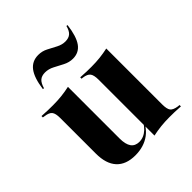

<svg xmlns="http://www.w3.org/2000/svg" viewBox="-178 -744 874 874"><g transform="rotate(-45 258.5 -307.5)"><path d="M197.6 -417.7V-208.9H72.6V-350.8Q72.6 -380.6 63.3 -392.3Q54 -404 28.2 -407.3L18.5 -408.9V-417.7Q41.1 -416.1 57.7 -415.7Q74.2 -415.3 90.3 -415.3Q119.4 -415.3 145.6 -418.1Q171.8 -421 197.6 -426.6ZM197.6 -208.9V-94.4Q197.6 -56.5 210.9 -37.9Q224.2 -19.4 250.8 -19.4Q279.8 -19.4 304 -41.9Q328.2 -64.5 346.8 -112.9L349.2 -109.7Q327.4 -46 288.7 -17.3Q250 11.3 194.4 11.3Q134.7 11.3 103.6 -22.6Q72.6 -56.5 72.6 -121.8V-208.9ZM319.4 0V-208.9H444.4V-66.9Q444.4 -37.1 453.2 -25.4Q462.1 -13.7 488.7 -9.7L498.4 -8.9V0Q475.8 -1.6 459.7 -2Q443.5 -2.4 426.6 -2.4Q397.6 -2.4 371.4 0.4Q345.2 3.2 319.4 8.9ZM444.4 -417.7V-208.9H319.4V-350.8Q319.4 -380.6 310.1 -392.7Q300.8 -404.8 275.8 -408.1L267.7 -408.9V-417.7Q290.3 -416.1 306.5 -415.7Q322.6 -415.3 337.9 -415.3Q366.9 -415.3 392.7 -418.1Q418.5 -421 444.4 -426.6ZM304.8 -500.8Q280.6 -500.8 258.1 -512.5Q235.5 -524.2 214.1 -535.5Q192.7 -546.8 170.2 -546.8Q148.4 -546.8 135.9 -535.9Q123.4 -525 116.1 -499.2L109.7 -500Q118.5 -564.5 141.5 -594.8Q164.5 -625 204.8 -625Q229.8 -625 251.2 -613.7Q272.6 -602.4 293.5 -591.5Q314.5 -580.6 335.5 -580.6Q357.3 -580.6 369.8 -591.5Q382.3 -602.4 388.7 -627.4L395.2 -626.6Q387.1 -561.3 365.3 -531Q343.5 -500.8 304.8 -500.8Z"/></g></svg>

Font: Playfair 144pt SemiCondensed ExtraBold
Style: Regular
Weight: 800
Width: 4
Designer: Claus Eggers Sørensen
Foundry: Claus Eggers Sørensen
Version: Version 2.203